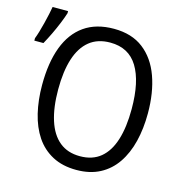

<svg xmlns="http://www.w3.org/2000/svg" viewBox="-112 -852 924 965"><g transform="rotate(15 350.0 -370.0)"><path d="M644.5 -357.9Q644.5 -278.3 627.9 -211.2Q611.3 -144 577.6 -94.5Q543.9 -44.9 492.2 -17.6Q440.4 9.8 370.1 9.8Q297.9 9.8 245.4 -18.1Q192.9 -45.9 159.4 -95.7Q126 -145.5 109.9 -212.9Q93.8 -280.3 93.8 -358.9Q93.8 -474.6 124.5 -556.4Q155.3 -638.2 216.8 -681.4Q278.3 -724.6 370.6 -724.6Q463.9 -724.6 524.4 -677.7Q585 -630.9 614.7 -548.1Q644.5 -465.3 644.5 -357.9ZM177.7 -357.9Q177.7 -264.2 199 -197.8Q220.2 -131.3 262.7 -96.4Q305.2 -61.5 369.6 -61.5Q434.6 -61.5 476.6 -96.2Q518.6 -130.9 539.3 -197Q560.1 -263.2 560.1 -357.9Q560.1 -500.5 513.4 -576.7Q466.8 -652.8 370.6 -652.8Q305.2 -652.8 262.5 -618.2Q219.7 -583.5 198.7 -517.8Q177.7 -452.1 177.7 -357.9ZM-1.5 -563.5V-576.2Q4.4 -591.3 11.2 -614Q18.1 -636.7 24.4 -662.4Q30.8 -688 35.9 -711.4Q41 -734.9 43.5 -750.5H124V-739.7Q116.7 -716.3 104 -685.1Q91.3 -653.8 75.9 -621.8Q60.5 -589.8 45.9 -563.5Z"/></g></svg>

Font: Open Sans SemiCondensed
Style: Regular
Weight: 400
Width: 4
Designer: Monotype Design Team
Foundry: Monotype Imaging Inc.
Version: Version 3.000